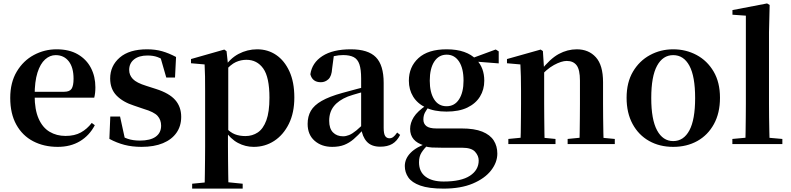

<svg xmlns="http://www.w3.org/2000/svg" viewBox="-20 -839 4606 1118"><path d="M316.2 16.2Q235.8 16.2 173.2 -16.5Q110.6 -49.1 75.1 -113Q39.6 -176.9 39.6 -268.8Q39.6 -358.8 77.6 -422.2Q115.5 -485.7 177.2 -518.8Q238.9 -551.9 309.4 -551.9Q383.1 -551.9 433.5 -522.5Q483.8 -493.1 509.6 -443.2Q535.4 -393.3 535.4 -330.9Q535.4 -296.1 528.7 -270.2H98.1V-304.6H353.4Q385.5 -304.6 396.9 -322.2Q408.3 -339.8 408.3 -380.4Q408.3 -446.3 380.2 -482.2Q352.1 -518 304.1 -518Q270.7 -518 242.6 -492.9Q214.6 -467.8 198.1 -416Q181.7 -364.1 181.7 -282.7Q181.7 -200.5 204.9 -148.2Q228 -95.8 268.8 -71.7Q309.5 -47.5 361.4 -47.5Q414.4 -47.5 450.9 -67.7Q487.3 -87.9 514.2 -123.2L532.1 -109.9Q500.6 -49.8 445.7 -16.8Q390.7 16.2 316.2 16.2Z M804.3 16.2Q749.6 16.2 704.7 4.5Q659.8 -7.2 616.9 -30.3L622.2 -160.4H679.1L709.6 -20.6L661.6 -26V-62Q693.7 -41.1 723.9 -30.7Q754.2 -20.4 794.8 -20.4Q855.1 -20.4 886.7 -43Q918.2 -65.7 918.2 -107.2Q918.2 -140.9 897.7 -164Q877.1 -187.1 816.5 -204.9L760.7 -223.9Q695.9 -244.5 658.7 -282.6Q621.5 -320.7 621.5 -382Q621.5 -455.6 677.2 -503.8Q732.9 -551.9 836.2 -551.9Q884.5 -551.9 923.9 -540.7Q963.2 -529.5 1005.1 -507.2L999.1 -387.7H948.1L909.6 -521.5L952 -507.8V-477Q921.7 -497.5 897.1 -506.7Q872.5 -515.8 838.8 -515.8Q789 -515.8 760.6 -493.1Q732.2 -470.4 732.2 -431.8Q732.2 -401.6 753.6 -379.1Q774.9 -356.6 831.8 -339.1L887.9 -321.1Q965.8 -296.3 1000.4 -256.6Q1035.1 -217 1035.1 -158.3Q1035.1 -105.4 1007.8 -66.1Q980.4 -26.7 929 -5.3Q877.6 16.2 804.3 16.2Z M1098.9 259.3V230.8L1208 220.1H1287.4L1393.1 230.8V259.3ZM1171.4 259.3Q1172.4 217.3 1172.9 174.2Q1173.4 131 1173.9 89.9Q1174.4 48.8 1174.4 13.8V-308.7Q1174.4 -358.5 1173.9 -393Q1173.4 -427.5 1171.4 -463.8L1092.2 -470.7V-495.2L1286.2 -550.4L1299.2 -540.9L1307.8 -460.8L1309.1 -455V-75.6L1307.4 -63V13Q1307.4 47.8 1307.9 89.3Q1308.4 130.8 1308.9 174Q1309.4 217.3 1310.4 259.3ZM1457.1 16.2Q1409 16.2 1365.7 -6.7Q1322.4 -29.6 1286.3 -82.3H1274.1L1292.6 -97.8Q1320.5 -67.8 1347.5 -57.3Q1374.6 -46.7 1409.1 -46.7Q1449.7 -46.7 1481.3 -67.9Q1512.8 -89.1 1530.9 -138.2Q1549 -187.4 1549 -270.1Q1549 -389.4 1512.9 -440.1Q1476.8 -490.8 1414.6 -490.8Q1383.3 -490.8 1353.4 -477.5Q1323.5 -464.2 1286 -421.1L1271.1 -437.5H1279.5Q1317.3 -497.6 1368.7 -524.8Q1420.1 -551.9 1477.6 -551.9Q1539.4 -551.9 1587.9 -519.1Q1636.5 -486.2 1665.2 -423.5Q1693.9 -360.9 1693.9 -271.4Q1693.9 -182.3 1662 -117.9Q1630.1 -53.5 1576.7 -18.6Q1523.3 16.2 1457.1 16.2Z M1914.6 16.2Q1852.2 16.2 1811.8 -19.4Q1771.3 -54.9 1771.3 -117.6Q1771.3 -161.2 1790 -193.6Q1808.7 -226.1 1853.1 -251.5Q1897.6 -277 1973.4 -297.9Q2012.8 -309.4 2062.4 -322Q2112 -334.6 2152 -344.4V-318.9Q2112 -308.9 2072 -297.6Q2031.9 -286.4 2005.1 -276.7Q1951.3 -254.9 1924.1 -220.6Q1896.8 -186.4 1896.8 -135.9Q1896.8 -90.4 1919.1 -67.9Q1941.3 -45.3 1978 -45.3Q1994.3 -45.3 2012.7 -52.6Q2031.1 -59.9 2055.4 -79.7Q2079.8 -99.4 2113.3 -135.5L2128.8 -82.4H2093.7Q2064.6 -50.6 2039.2 -28.7Q2013.7 -6.8 1984.4 4.7Q1955 16.2 1914.6 16.2ZM2194.1 15.2Q2142.6 15.2 2115.9 -14.2Q2089.2 -43.6 2082.9 -94V-96.5V-381.4Q2082.9 -434.7 2072.8 -464.5Q2062.7 -494.3 2039.6 -506.3Q2016.5 -518.3 1978 -518.3Q1952.4 -518.3 1925.3 -512.2Q1898.2 -506.1 1861.8 -491.2L1924.1 -516.3L1913.9 -439.2Q1911.3 -395.9 1892.6 -378Q1873.8 -360.2 1848.3 -360.2Q1799.1 -360.2 1787.2 -406.5Q1796.9 -473.5 1857.4 -512.7Q1917.9 -551.9 2023.1 -551.9Q2123.4 -551.9 2168.7 -505.9Q2214.1 -459.8 2214.1 -356.2V-94.8Q2214.1 -60.3 2222.8 -47Q2231.6 -33.8 2247.7 -33.8Q2259.3 -33.8 2269.3 -40.9Q2279.3 -48.1 2292.7 -67.2L2309.9 -53.4Q2292 -17.5 2264.2 -1.1Q2236.4 15.2 2194.1 15.2Z M2562.8 259.3Q2476.7 259.3 2427.2 241.5Q2377.8 223.8 2357.5 193.9Q2337.2 164.1 2337.2 128Q2337.2 85.1 2371.1 50.6Q2404.9 16.2 2473.3 -7.2L2476.4 -0.8Q2448.7 27 2434.3 49.7Q2419.9 72.4 2419.9 106.1Q2419.9 160.8 2457.7 189.4Q2495.5 218 2563.1 218Q2665.2 218 2716.3 184.5Q2767.4 151 2767.4 95.5Q2767.4 68.3 2746.4 44.8Q2725.4 21.2 2670.8 21.2H2555.7Q2517.6 21.2 2494.6 19.9Q2471.7 18.5 2450.4 11.6V8.1Q2368.1 -15.7 2368.1 -88.6Q2368.1 -123.2 2389.3 -157.2Q2410.5 -191.1 2464.2 -227.3V-236.3L2483.8 -226.5Q2464.3 -202.1 2454.8 -184.1Q2445.3 -166 2445.3 -143Q2445.3 -118.4 2462.9 -104.7Q2480.6 -91 2520.8 -91H2667.1Q2742.5 -91 2788.2 -72.5Q2833.8 -54 2854.9 -21.1Q2875.9 11.8 2875.9 55.3Q2875.9 106.6 2839.4 153.4Q2803 200.2 2733 229.8Q2663 259.3 2562.8 259.3ZM2580.3 -189.2Q2508.3 -189.2 2459.3 -212.6Q2410.4 -236.1 2385.6 -276.7Q2360.8 -317.3 2360.8 -369.1Q2360.8 -449.4 2416.6 -500.6Q2472.5 -551.9 2581.1 -551.9Q2639.8 -551.9 2682.7 -536.6Q2725.6 -521.4 2751.6 -494L2755.7 -489.8Q2799.9 -443.3 2799.9 -369.1Q2799.9 -317.3 2774.9 -276.7Q2750 -236.1 2701.4 -212.6Q2652.8 -189.2 2580.3 -189.2ZM2580.1 -220.4Q2627.1 -220.4 2653.1 -260.8Q2679.1 -301.2 2679.1 -369.4Q2679.1 -441.2 2652.8 -481Q2626.4 -520.7 2581.3 -520.7Q2535 -520.7 2508.8 -480.5Q2482.5 -440.2 2482.5 -369.1Q2482.5 -300.9 2507.9 -260.6Q2533.3 -220.4 2580.1 -220.4ZM2718.2 -482.9V-498.4H2724.2L2866.6 -550.8L2884 -539.8V-469.9Z M2940 0V-29.9L3045.6 -40.2H3108.7L3214.6 -29.9V0ZM3010.2 0Q3011.9 -25.5 3012.4 -67.4Q3012.9 -109.4 3013.4 -154.8Q3013.9 -200.3 3013.9 -234.8V-310.2Q3013.9 -360 3013 -393.7Q3012.2 -427.5 3010.2 -463.8L2932.1 -470.7V-495.2L3128.2 -550.4L3141.2 -541.7L3148.6 -428V-425.6V-234.8Q3148.6 -200.3 3149.1 -154.8Q3149.6 -109.4 3150.1 -67.4Q3150.6 -25.5 3151.6 0ZM3285.3 0V-29.9L3389.2 -40.2H3451.8L3559.9 -29.9V0ZM3354 0Q3355 -25.5 3355.5 -66.9Q3356 -108.4 3356.5 -153.8Q3357 -199.3 3357 -234.8V-369.8Q3357 -433.2 3337.6 -458.7Q3318.2 -484.2 3280.2 -484.2Q3249.6 -484.2 3205.8 -460.5Q3162.1 -436.8 3116.5 -383.3L3111.6 -425.7H3126.9Q3183.1 -497.3 3233.7 -524.6Q3284.3 -551.9 3338.5 -551.9Q3407.6 -551.9 3449.5 -505.8Q3491.5 -459.6 3491.5 -360.5V-234.8Q3491.5 -199.3 3492 -153.8Q3492.5 -108.4 3493.3 -66.9Q3494.2 -25.5 3495.2 0Z M3900 16.2Q3820.7 16.2 3759.5 -18.3Q3698.3 -52.8 3663.5 -117Q3628.6 -181.2 3628.6 -269.8Q3628.6 -359.1 3665.8 -422Q3703 -484.9 3764.9 -518.4Q3826.8 -551.9 3900 -551.9Q3974.1 -551.9 4036.1 -518.8Q4098 -485.6 4135.2 -422.7Q4172.4 -359.8 4172.4 -269.8Q4172.4 -180.5 4137 -116.3Q4101.6 -52 4040.4 -17.9Q3979.2 16.2 3900 16.2ZM3900 -17.5Q3961 -17.5 3994.4 -80.1Q4027.7 -142.6 4027.7 -268.1Q4027.7 -394.2 3994.4 -456.1Q3961 -518 3900 -518Q3839.7 -518 3806 -456.1Q3772.2 -394.2 3772.2 -268.1Q3772.2 -142.6 3806 -80.1Q3839.7 -17.5 3900 -17.5Z M4244.5 0V-29.9L4356.2 -40.2H4419L4535.6 -29.9V0ZM4320.1 0Q4321.1 -35.1 4321.6 -75.2Q4322.1 -115.3 4322.6 -156.4Q4323.1 -197.6 4323.1 -234.8V-747.8L4245 -753.3V-780.3L4446.6 -819L4461.6 -810L4457.8 -650.9V-234.8Q4457.8 -197.6 4458.3 -156.4Q4458.8 -115.3 4459.7 -75.2Q4460.6 -35.1 4461.6 0Z"/></svg>

Font: Early Summer Mincho VF
Style: Regular
Weight: 250
Designer: GuiWonder
Version: Version 1.002